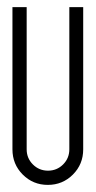

<svg xmlns="http://www.w3.org/2000/svg" viewBox="-20 -509 269 540"><path d="M175 -89V-489H214V-89Q214 -47 185 -18Q156 11 114.5 11Q73 11 44 -18Q15 -47 15 -89V-489H55V-89Q55 -64 72.5 -46.5Q90 -29 115 -29Q140 -29 157.5 -46.5Q175 -64 175 -89Z"/></svg>

Font: RIT Chingam
Style: Regular
Weight: 400
Version: Version 1.2.1